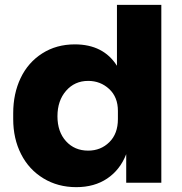

<svg xmlns="http://www.w3.org/2000/svg" viewBox="-20 -750 748 788"><path d="M293 18.1Q217.3 18.1 158 -18.1Q98.6 -54.2 66.4 -117.7Q34.2 -181.2 34.2 -261.2V-285.2Q34.2 -365.7 64.7 -429.7Q95.2 -493.7 153.3 -530.8Q211.4 -567.9 287.1 -567.9Q404.3 -567.9 460 -480V-730H642.1V0H498V-117.2Q472.7 -52.7 419.9 -17.3Q367.2 18.1 293 18.1ZM341.8 -131.8Q393.6 -131.8 428.7 -166.5Q463.9 -201.2 463.9 -261.2V-294.9Q463.9 -351.6 428 -384.8Q392.1 -418 341.8 -418Q286.6 -418 251.2 -377.4Q215.8 -336.9 215.8 -272.9Q215.8 -209 251 -170.4Q286.1 -131.8 341.8 -131.8Z"/></svg>

Font: Sora ExtraBold
Style: Regular
Weight: 800
Designer: Jonathan Barnbrook, Julián Moncada
Foundry: Barnbrook Fonts
Version: Version 2.000